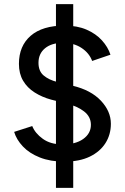

<svg xmlns="http://www.w3.org/2000/svg" viewBox="-20 -800 601 923"><path d="M289 -23Q222 -23 171.5 -43Q121 -63 90 -96Q59 -129 48 -166L135 -194Q149 -159 186 -132.5Q223 -106 278 -106Q342 -105 379.5 -131.5Q417 -158 417 -200Q417 -239 384 -264.5Q351 -290 298 -303L226 -321Q182 -333 146.5 -355.5Q111 -378 91 -412Q71 -446 71 -493Q71 -579 127.5 -628Q184 -677 290 -677Q351 -677 396 -657.5Q441 -638 470 -606Q499 -574 511 -537L423 -507Q409 -545 372 -569.5Q335 -594 283 -594Q228 -594 196.5 -568Q165 -542 165 -498Q165 -458 190 -437Q215 -416 255 -406L329 -388Q417 -367 465 -316Q513 -265 513 -205Q513 -153 487 -112Q461 -71 411.5 -47Q362 -23 289 -23ZM249 103V-780H332V103Z"/></svg>

Font: Figtree Light Medium
Style: Regular
Weight: 500
Version: Version 2.001;gftools[0.9.30]